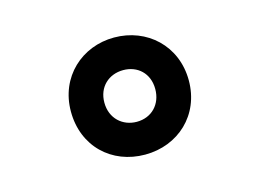

<svg xmlns="http://www.w3.org/2000/svg" viewBox="-56 -816 674 499"><g transform="rotate(-15 281.5 -566.5)"><path d="M281 -409C370 -409 440 -473 440 -566C440 -660 369 -724 281 -724C194 -724 123 -660 123 -567C123 -473 191 -409 281 -409ZM282 -497C244 -497 213 -524 213 -567C213 -609 243 -636 282 -636C320 -636 350 -610 350 -567C350 -526 322 -497 282 -497Z"/></g></svg>

Font: Noto Sans Mono SemiCondensed ExtraBold
Style: Regular
Weight: 800
Width: 4
Designer: Monotype Design Team
Foundry: Monotype Imaging Inc.
Version: Version 2.014